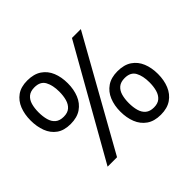

<svg xmlns="http://www.w3.org/2000/svg" viewBox="-162 -959 1194 1194"><g transform="rotate(-45 434.5 -362.5)"><path d="M174.8 0 584 -722.7H662.1L257.8 0ZM200.2 -349.6Q143.1 -349.6 107.7 -375Q72.3 -400.4 55.7 -444.1Q39.1 -487.8 39.1 -541.5Q39.1 -595.7 56.2 -638.7Q73.2 -681.6 108.6 -707Q144 -732.4 200.2 -732.4Q257.8 -732.4 294.7 -707.5Q331.5 -682.6 349.1 -639.6Q366.7 -596.7 366.7 -541.5Q366.7 -487.8 348.9 -444.1Q331.1 -400.4 294.2 -375Q257.3 -349.6 200.2 -349.6ZM201.7 -412.1Q236.3 -412.1 256.1 -429.4Q275.9 -446.8 284.2 -476.3Q292.5 -505.9 292.5 -542.5Q292.5 -598.6 272.9 -634.8Q253.4 -670.9 201.7 -670.9Q167 -670.9 146.7 -654.1Q126.5 -637.2 118.2 -608.2Q109.9 -579.1 109.9 -542.5Q109.9 -505.4 118.2 -475.6Q126.5 -445.8 146.7 -429Q167 -412.1 201.7 -412.1ZM637.7 6.3Q580.6 6.3 543.9 -19.3Q507.3 -44.9 490 -88.4Q472.7 -131.8 472.7 -186Q472.7 -239.7 490.5 -283Q508.3 -326.2 544.9 -351.3Q581.5 -376.5 637.7 -376.5Q695.3 -376.5 732.2 -351.6Q769 -326.7 786.6 -283.7Q804.2 -240.7 804.2 -186Q804.2 -131.8 786.4 -88.4Q768.6 -44.9 731.7 -19.3Q694.8 6.3 637.7 6.3ZM639.2 -56.2Q673.8 -56.2 693.6 -73.5Q713.4 -90.8 721.7 -120.4Q730 -149.9 730 -186.5Q730 -243.2 710.4 -279.1Q690.9 -314.9 639.2 -314.9Q604.5 -314.9 584.2 -298.1Q564 -281.2 555.7 -252.2Q547.4 -223.1 547.4 -186.5Q547.4 -149.4 555.7 -119.9Q564 -90.3 584.2 -73.2Q604.5 -56.2 639.2 -56.2Z"/></g></svg>

Font: Comme Medium
Style: Regular
Weight: 500
Version: Version 1.000;gftools[0.9.27]